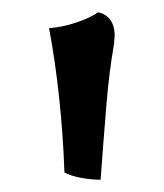

<svg xmlns="http://www.w3.org/2000/svg" viewBox="-20 -736 267 313"><path d="M140 -716Q166 -710 167 -679Q167 -676 166.5 -672.5Q166 -669 166 -665Q158 -620 153.5 -565.5Q149 -511 144 -443Q129 -443 112.5 -446Q96 -449 85 -455Q83 -515 76.5 -576Q70 -637 60 -690Q83 -692 105 -699.5Q127 -707 140 -716Z"/></svg>

Font: Vollkorn
Style: Bold
Weight: 700
Designer: Friedrich Althausen
Foundry: Friedrich Althausen
Version: Version 5.000